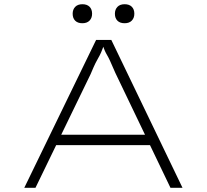

<svg xmlns="http://www.w3.org/2000/svg" viewBox="-20 -889 979 909"><path d="M95 0 435 -700H507L844 0H787L526 -544Q509 -584 500.5 -602Q492 -620 486.5 -629Q481 -638 476 -649.5Q471 -661 462 -688H476Q465 -655 458.5 -640.5Q452 -626 446 -616Q440 -606 432 -590Q424 -574 409 -538L148 0ZM229 -202 251 -251H692L703 -202ZM570 -779Q548 -779 536 -791Q524 -803 524 -824Q524 -844 536 -856.5Q548 -869 570 -869Q592 -869 604 -857Q616 -845 616 -824Q616 -804 604 -791.5Q592 -779 570 -779ZM370 -779Q348 -779 336 -791Q324 -803 324 -824Q324 -844 336 -856.5Q348 -869 370 -869Q392 -869 404 -857Q416 -845 416 -824Q416 -804 404 -791.5Q392 -779 370 -779Z"/></svg>

Font: Lexend Zetta ExtraLight
Style: Regular
Weight: 250
Version: Version 1.007